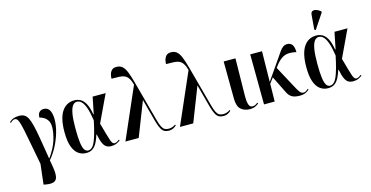

<svg xmlns="http://www.w3.org/2000/svg" viewBox="-104 -1285 3834 1983"><g transform="rotate(-15 1813.0 -293.0)"><path d="M179 215 159 211 184 -5Q158 -140 141 -232Q124 -324 112 -381Q100 -438 90 -468Q80 -498 70 -508.5Q60 -519 46 -519Q36 -519 24.5 -513Q13 -507 -2 -493L-9 -501Q14 -524 41 -532.5Q68 -541 96 -541Q130 -541 152.5 -528.5Q175 -516 191 -484.5Q207 -453 221 -395.5Q235 -338 249.5 -249Q264 -160 285 -33Q350 -122 374.5 -201.5Q399 -281 399 -342Q399 -383 383.5 -409Q368 -435 344.5 -449.5Q321 -464 297 -469Q297 -509 315.5 -526.5Q334 -544 361 -544Q404 -544 424 -509Q444 -474 444 -409Q444 -347 423.5 -275Q403 -203 367.5 -134.5Q332 -66 287 -15Q300 50 305 98Q310 146 301.5 175.5Q293 205 264 215Q235 225 179 215Z M671 10Q624 10 587 -17Q550 -44 529 -102.5Q508 -161 508 -257Q508 -404 556.5 -476Q605 -548 690 -548Q723 -548 753 -533Q783 -518 806.5 -477Q830 -436 843 -358H848L884 -536H1023L886 -246Q907 -171 920 -124.5Q933 -78 942 -54Q951 -30 959.5 -21Q968 -12 980 -12Q992 -12 1006 -20Q1020 -28 1031 -36L1036 -27Q1020 -14 996 -3Q972 8 940 8Q910 8 888.5 -4.5Q867 -17 851.5 -51Q836 -85 824 -147H820Q806 -102 788 -66.5Q770 -31 742.5 -10.5Q715 10 671 10ZM697 -10Q742 -10 771.5 -78.5Q801 -147 832 -296Q819 -384 801 -434Q783 -484 761 -505.5Q739 -527 712 -527Q685 -527 666 -501.5Q647 -476 637 -419Q627 -362 627 -265Q627 -165 635 -109.5Q643 -54 658.5 -32Q674 -10 697 -10Z M1091 0 1329 -545Q1316 -591 1299.5 -615.5Q1283 -640 1260 -650.5Q1237 -661 1203 -662.5Q1169 -664 1120 -664Q1120 -687 1126.5 -711Q1133 -735 1150 -752Q1167 -769 1200 -769Q1238 -769 1262 -748Q1286 -727 1304 -682.5Q1322 -638 1341 -569L1460 -129Q1473 -82 1486 -56.5Q1499 -31 1516 -21.5Q1533 -12 1560 -12Q1580 -12 1599 -19Q1618 -26 1631 -36L1637 -27Q1601 8 1558 8Q1529 8 1508.5 -2.5Q1488 -13 1472.5 -41.5Q1457 -70 1442 -123L1377 -366H1376L1233 0Z M1674 0 1912 -545Q1899 -591 1882.5 -615.5Q1866 -640 1843 -650.5Q1820 -661 1786 -662.5Q1752 -664 1703 -664Q1703 -687 1709.5 -711Q1716 -735 1733 -752Q1750 -769 1783 -769Q1821 -769 1845 -748Q1869 -727 1887 -682.5Q1905 -638 1924 -569L2043 -129Q2056 -82 2069 -56.5Q2082 -31 2099 -21.5Q2116 -12 2143 -12Q2163 -12 2182 -19Q2201 -26 2214 -36L2220 -27Q2184 8 2141 8Q2112 8 2091.5 -2.5Q2071 -13 2055.5 -41.5Q2040 -70 2025 -123L1960 -366H1959L1816 0Z M2423 10Q2362 10 2325.5 -23Q2289 -56 2288 -135L2285 -536H2411L2405 -133Q2404 -83 2414 -47Q2424 -11 2455 -11Q2472 -11 2485 -18Q2498 -25 2511 -35L2517 -26Q2500 -11 2478 -0.5Q2456 10 2423 10Z M2573 0 2569 -536H2695L2690 -209L2835 -418Q2862 -458 2881 -485Q2900 -512 2919 -526Q2938 -540 2965 -540Q3036 -540 3036 -435Q2984 -447 2946.5 -443Q2909 -439 2877.5 -417Q2846 -395 2813 -352L2797 -330L2919 -103Q2947 -50 2962.5 -31Q2978 -12 3002 -12Q3015 -12 3027.5 -20.5Q3040 -29 3050 -38L3057 -29Q3044 -17 3019.5 -4Q2995 9 2955 9Q2903 9 2873 -7.5Q2843 -24 2825 -60L2733 -246L2690 -189L2687 0Z M3257 10Q3210 10 3173 -17Q3136 -44 3115 -102.5Q3094 -161 3094 -257Q3094 -404 3142.5 -476Q3191 -548 3276 -548Q3309 -548 3339 -533Q3369 -518 3392.5 -477Q3416 -436 3429 -358H3434L3470 -536H3609L3472 -246Q3493 -171 3506 -124.5Q3519 -78 3528 -54Q3537 -30 3545.5 -21Q3554 -12 3566 -12Q3578 -12 3592 -20Q3606 -28 3617 -36L3622 -27Q3606 -14 3582 -3Q3558 8 3526 8Q3496 8 3474.5 -4.5Q3453 -17 3437.5 -51Q3422 -85 3410 -147H3406Q3392 -102 3374 -66.5Q3356 -31 3328.5 -10.5Q3301 10 3257 10ZM3283 -10Q3328 -10 3357.5 -78.5Q3387 -147 3418 -296Q3405 -384 3387 -434Q3369 -484 3347 -505.5Q3325 -527 3298 -527Q3271 -527 3252 -501.5Q3233 -476 3223 -419Q3213 -362 3213 -265Q3213 -165 3221 -109.5Q3229 -54 3244.5 -32Q3260 -10 3283 -10ZM3288 -604 3274 -611 3287 -766Q3289 -794 3305.5 -802Q3322 -810 3346 -802.5Q3370 -795 3394 -775V-763Z"/></g></svg>

Font: Noto Serif Display Condensed SemiBold
Style: Regular
Weight: 600
Width: 3
Designer: Monotype Design Team
Foundry: Monotype Imaging Inc.
Version: Version 2.009